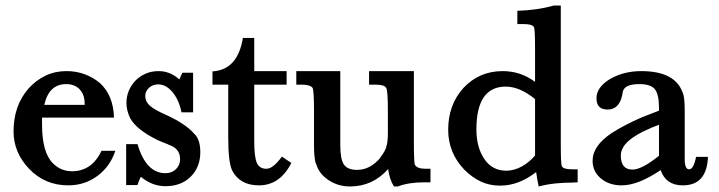

<svg xmlns="http://www.w3.org/2000/svg" viewBox="-20 -670 2598 694"><path d="M132 -245V-220Q132 -119 171 -80Q200 -51 240 -51Q312 -51 347 -125H397Q378 -68 332 -34Q286 0 227 0Q142 0 85 -60Q29 -119 29 -195Q29 -288 83 -350Q110 -380 144.5 -396.5Q179 -413 220 -413Q256 -413 286.5 -401.5Q317 -390 341 -370Q390 -325 392 -245ZM286 -291V-295Q286 -328 268 -347Q250 -366 219 -366Q157 -366 140 -291Z M436 -149H477Q508 -44 578 -44Q601 -44 616 -58.5Q631 -73 631 -95Q631 -118 616 -132Q609 -140 587 -148H588Q576 -153 566.5 -156.5Q557 -160 549 -164Q474 -201 451 -242Q437 -270 437 -298Q437 -322 446 -343Q455 -364 470.5 -379.5Q486 -395 507 -404Q528 -413 553 -413Q595 -413 628 -383Q631 -388 633 -393.5Q635 -399 639 -407H678V-264H636Q627 -309 603.5 -337Q580 -365 552 -365Q532 -365 518.5 -352.5Q505 -340 505 -323Q505 -303 521.5 -288Q538 -273 584 -253Q655 -220 684 -184L683 -186Q704 -165 704 -120Q704 -66 669.5 -31.5Q635 3 578 3Q530 3 489 -31Q482 -18 477 -1H436Z M899 -364V-159Q899 -102 908.5 -81Q918 -60 943 -60Q967 -60 999 -104L1033 -81Q992 0 916 0Q847 0 819 -54Q805 -84 805 -173V-364H748V-412Q839 -417 858 -533H899V-413H1016V-364Z M1476 -158Q1476 -79 1480 -74Q1488 -60 1518 -60H1536V-11H1513Q1457 -11 1418 4H1404Q1388 -21 1383 -59Q1327 4 1245 4Q1202 4 1167.5 -19Q1133 -42 1123 -77V-76Q1118 -88 1116.5 -106Q1115 -124 1115 -147V-268Q1115 -342 1110 -352Q1102 -364 1071 -364H1051V-413H1210V-144Q1210 -95 1223 -75.5Q1236 -56 1271 -56Q1318 -56 1355 -100H1354Q1374 -125 1377 -142Q1382 -157 1382 -191V-268Q1382 -343 1376 -352Q1370 -364 1338 -364H1314V-413H1476Z M1914 -490Q1914 -564 1910 -572Q1904 -583 1873 -583H1850V-631Q1922 -633 1982 -650H2007V-151Q2007 -74 2011 -69Q2016 -58 2048 -58H2068V-11L2048 -10Q2019 -10 1988.5 -7Q1958 -4 1927 4Q1921 -25 1918 -48Q1855 1 1788 1Q1750 1 1718.5 -13.5Q1687 -28 1658 -57Q1600 -118 1600 -201Q1600 -291 1655 -352Q1712 -413 1797 -413Q1862 -413 1914 -374ZM1914 -312Q1858 -357 1808 -357Q1702 -357 1702 -202Q1702 -138 1730.5 -95.5Q1759 -53 1810 -53Q1838 -53 1865.5 -68Q1893 -83 1914 -108Z M2539 -103Q2535 0 2448 0Q2387 0 2368 -55Q2324 -26 2290 -13Q2256 0 2227 0Q2182 0 2152 -25Q2122 -50 2122 -89Q2122 -143 2191 -189Q2238 -219 2300 -246L2362 -270V-280Q2362 -329 2347 -347.5Q2332 -366 2291 -366Q2237 -366 2231 -338Q2231 -335 2230 -331.5Q2229 -328 2229 -326Q2218 -274 2176 -274Q2136 -274 2136 -315Q2136 -355 2186 -385Q2235 -413 2298 -413Q2421 -413 2448 -334V-335Q2455 -318 2455 -270V-94Q2455 -58 2471 -58Q2487 -58 2496 -103ZM2331 -207H2332Q2224 -162 2224 -108Q2224 -57 2266 -57Q2300 -57 2362 -107V-219Z"/></svg>

Font: New Athena Unicode
Style: Bold
Weight: 700
Designer: J. Rusten 1997; rev. by R. Hancock 2001, 2002, rev. by D. Mastronarde 2002-2021
Foundry: Society for Classical Studies (formerly American Philological Association)
Version: Version 5.008